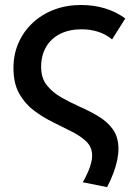

<svg xmlns="http://www.w3.org/2000/svg" viewBox="-20 -530 536 770"><path d="M409.5 220.5 312 201Q333 163.5 341.2 138Q349.5 112.5 349.5 94Q349.5 60.5 326.8 38.2Q304 16 268 -2.2Q232 -20.5 191.8 -40.2Q151.5 -60 115.5 -87.2Q79.5 -114.5 56.8 -155.2Q34 -196 34 -257Q34 -311.5 54 -357.5Q74 -403.5 110.8 -438Q147.5 -472.5 197 -491.2Q246.5 -510 304.5 -510Q408 -510 482.5 -456L429.5 -372Q405 -392.5 373.8 -402.5Q342.5 -412.5 307.5 -412.5Q257.5 -412.5 221 -394Q184.5 -375.5 164.8 -341.8Q145 -308 145 -261.5Q145 -217 167.5 -188.5Q190 -160 225.2 -139.8Q260.5 -119.5 300 -102Q339.5 -84.5 374.8 -63.5Q410 -42.5 432.5 -11.5Q455 19.5 455 67.5Q455 88.5 450 112.5Q445 136.5 435 163.5Q425 190.5 409.5 220.5Z"/></svg>

Font: Geologica EX
Style: Regular
Weight: 400
Designer: Sindre Bremnes, Frode Helland
Foundry: Monokrom Skriftforlag AS
Version: Version 1.010;gftools[0.9.28]